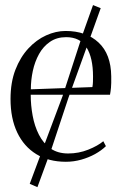

<svg xmlns="http://www.w3.org/2000/svg" viewBox="-20 -642 488 775"><path d="M246 11Q176.5 11 126.5 -19.8Q76.5 -50.5 49.5 -107.2Q22.5 -164 22.5 -242.5Q22.5 -309.5 42.2 -360.5Q62 -411.5 94.5 -446.5Q127 -481.5 166.2 -499.2Q205.5 -517 244.5 -517Q328 -517 378 -470.2Q428 -423.5 429 -334Q429.5 -304.5 428 -288.2Q426.5 -272 424 -259.5H104Q104 -217 111.8 -175Q119.5 -133 137 -98.5Q154.5 -64 183.5 -43.2Q212.5 -22.5 255 -22.5Q298 -22.5 336.5 -38Q375 -53.5 397 -72L407.5 -52Q389.5 -34.5 363.8 -20.2Q338 -6 307.8 2.5Q277.5 11 246 11ZM104.5 -281.5 353 -290.5Q355 -302 355.2 -312.2Q355.5 -322.5 355.5 -333Q355.5 -408.5 329.5 -450.2Q303.5 -492 247 -492Q209 -492 181.8 -473.2Q154.5 -454.5 137.5 -423.8Q120.5 -393 112.5 -355.8Q104.5 -318.5 104.5 -281.5ZM131 113.5 100 100 156 -50 232.5 -254 314.5 -506.5 355.5 -621.5 386.5 -609 346.5 -497.5 257 -249.5 188.5 -43Z"/></svg>

Font: Merriweather 144pt Light
Style: Regular
Weight: 300
Version: Version 2.100